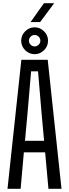

<svg xmlns="http://www.w3.org/2000/svg" viewBox="-20 -1171 428 1191"><path d="M26.5 0 112.5 -800H276L361.5 0H280.5L260 -226H128L108 0ZM135 -297.5H253.5L238 -467L216 -728.5H173L150.5 -466.5ZM194.5 -835Q161 -835 136.2 -859.5Q111.5 -884 111.5 -918.5Q111.5 -952 136.2 -976.8Q161 -1001.5 194.5 -1001.5Q228.5 -1001.5 253.2 -976.8Q278 -952 278 -918.5Q278 -884 253.2 -859.5Q228.5 -835 194.5 -835ZM194.5 -883Q209 -883 219.8 -893.8Q230.5 -904.5 230.5 -918.5Q230.5 -933 219.8 -943.5Q209 -954 194.5 -954Q180.5 -954 170 -943.5Q159.5 -933 159.5 -918.5Q159.5 -904.5 170 -893.8Q180.5 -883 194.5 -883ZM169.5 -1034 252.5 -1151H316L229 -1034Z"/></svg>

Font: Big Shoulders Text Thin
Style: Regular
Weight: 400
Version: Version 2.002